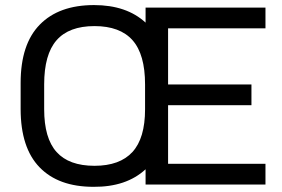

<svg xmlns="http://www.w3.org/2000/svg" viewBox="-20 -720 1100 749"><path d="M635.7 -609.4V-390.6H960.9V-309.6H635.7V-81.1H1015.6V0H547.9V-59.6Q472.7 9.8 344.7 8.8Q208 8.8 134.3 -67.4Q60.5 -143.6 60.5 -294.9V-396.5Q60.5 -547.9 135.3 -624Q210 -700.2 346.7 -700.2Q473.6 -700.2 547.9 -631.8V-690.4H1015.6V-609.4ZM545.9 -390.6Q545.9 -507.8 497.1 -563Q448.2 -618.2 348.6 -618.2Q249 -618.2 200.7 -563Q152.3 -507.8 152.3 -390.6V-293.9Q152.3 -180.7 200.7 -127Q249 -73.2 348.6 -73.2Q447.3 -73.2 496.6 -127Q545.9 -180.7 545.9 -293.9Z"/></svg>

Font: Dinish Expanded
Style: Regular
Weight: 400
Width: 7
Designer: Charles Nix
Foundry: Playbeing
Version: Version 2.005; ttfautohint (v1.8.3)